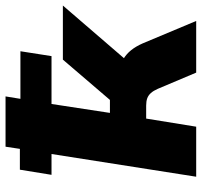

<svg xmlns="http://www.w3.org/2000/svg" viewBox="-38 -708 745 710"><g transform="rotate(-90 335.0 -352.5)"><path d="M37 0 121 -535H44L63 -652H140L148 -705H334L325 -650H501L483 -535H306L273 -319H321L470 -493H670L452 -240L429 -283Q454 -280 472.5 -269Q491 -258 505 -240.5Q519 -223 530 -198L613 0H422L362 -142Q355 -158 346.5 -167.5Q338 -177 327 -181Q316 -185 300 -185H252L222 0Z"/></g></svg>

Font: Nunito Sans 9pt Black
Style: Italic
Weight: 900
Italic angle: -9°
Version: Version 3.101;gftools[0.9.27]